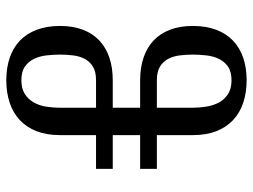

<svg xmlns="http://www.w3.org/2000/svg" viewBox="-114 -653 777 589"><g transform="rotate(90 274.5 -358.5)"><path d="M394.5 -451.2H498V-399.9H394.5V-315.9H498V-264.6H394.5V-154.3Q394.5 -113.3 382.6 -82.5Q370.6 -51.8 348.6 -31Q326.7 -10.3 295.4 0.2Q264.2 10.7 226.1 10.7Q188 10.7 157.2 0.2Q126.5 -10.3 104.7 -31Q83 -51.8 71.3 -82.8Q59.6 -113.8 59.6 -154.3Q59.6 -194.3 71.3 -224.6Q83 -254.9 104.7 -275.1Q126.5 -295.4 157.2 -305.7Q188 -315.9 226.1 -315.9H310.5V-399.9H226.1Q188 -399.9 157.2 -410.2Q126.5 -420.4 104.7 -440.7Q83 -460.9 71.3 -491.2Q59.6 -521.5 59.6 -561.5Q59.6 -602.1 71.3 -633.1Q83 -664.1 104.7 -684.8Q126.5 -705.6 157.2 -716.1Q188 -726.6 226.1 -726.6Q264.2 -726.6 295.4 -716.1Q326.7 -705.6 348.6 -684.8Q370.6 -664.1 382.6 -633.3Q394.5 -602.5 394.5 -561.5ZM147.5 -561.5Q147.5 -541.5 149.9 -521.7Q152.3 -502 160.4 -486.3Q168.5 -470.7 184.1 -460.9Q199.7 -451.2 226.1 -451.2H310.5V-561.5Q310.5 -582 307.1 -603Q303.7 -624 294.7 -641.1Q285.6 -658.2 269 -669.2Q252.4 -680.2 226.1 -680.2Q199.7 -680.2 184.1 -669.2Q168.5 -658.2 160.4 -641.1Q152.3 -624 149.9 -603Q147.5 -582 147.5 -561.5ZM226.1 -35.6Q252.4 -35.6 269 -46.6Q285.6 -57.6 294.9 -74.7Q304.2 -91.8 307.4 -112.8Q310.5 -133.8 310.5 -154.3V-264.6H226.1Q199.7 -264.6 184.1 -254.9Q168.5 -245.1 160.4 -229.5Q152.3 -213.9 149.9 -194.1Q147.5 -174.3 147.5 -154.3Q147.5 -133.8 149.9 -112.8Q152.3 -91.8 160.4 -74.7Q168.5 -57.6 184.1 -46.6Q199.7 -35.6 226.1 -35.6Z"/></g></svg>

Font: Arian AMU Serif
Style: Regular
Weight: 400
Designer: Ruben Hakobyan (Tarumian)
Foundry: Ruben Hakobyan (Tarumian)
Version: Version 1.002